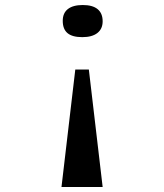

<svg xmlns="http://www.w3.org/2000/svg" viewBox="-20 -745 654 765"><path d="M230 -662Q230 -693 250.5 -709Q271 -725 310 -725Q349 -725 369 -708.5Q389 -692 389 -660Q389 -630 368 -613.5Q347 -597 308 -597Q268 -597 249 -613Q230 -629 230 -662ZM280 -468H334L389 0H225Z"/></svg>

Font: Intel One Mono
Style: Regular
Weight: 400
Monospace: yes
Designer: Fred Shallcrass
Foundry: Frere-Jones Type LLC
Version: Version 1.400;hotconv 1.1.0;makeotfexe 2.6.0;FJTRelease1.4